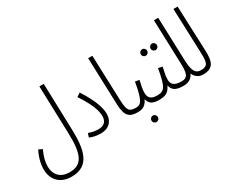

<svg xmlns="http://www.w3.org/2000/svg" viewBox="-122 -1187 2315 1899"><g transform="rotate(-30 1035.5 -237.0)"><path d="M44 26C44 156 127 230 250 230C461 230 490 52 484 -169L468 -704H418L435 -163C443 81 401 182 253 182C155 182 93 124 93 21C93 -31 108 -85 138 -149L96 -170C51 -78 44 -13 44 26Z M589 -21C620 -5 670 4 712 4C821 4 860 -67 860 -136C860 -199 833 -297 733 -452L691 -424C803 -256 811 -180 811 -136C811 -81 782 -44 712 -44C674 -44 637 -52 603 -65Z M1135 5C1162 5 1170 -6 1170 -20C1170 -34 1163 -43 1142 -43C1064 -43 1047 -67 1042 -182L1023 -704H975L994 -161C999 -35 1037 5 1135 5Z M1135 5C1174 5 1223 -1 1256 -74C1268 -20 1303 5 1376 5C1403 5 1411 -6 1411 -20C1411 -34 1404 -43 1383 -43C1304 -43 1286 -81 1286 -131C1286 -169 1296 -210 1308 -264L1261 -273C1226 -72 1198 -43 1142 -43ZM1246 181C1266 181 1282 164 1282 145C1282 124 1266 107 1246 107C1225 107 1209 124 1209 145C1209 164 1225 181 1246 181Z M1594 -440C1614 -440 1630 -457 1630 -476C1630 -497 1614 -514 1594 -514C1573 -514 1557 -497 1557 -476C1557 -457 1573 -440 1594 -440ZM1482 -440C1502 -440 1518 -457 1518 -476C1518 -497 1502 -514 1482 -514C1461 -514 1445 -497 1445 -476C1445 -457 1461 -440 1482 -440ZM1376 5C1445 5 1487 -8 1520 -79C1531 -23 1566 5 1657 5C1684 5 1692 -6 1692 -20C1692 -34 1685 -43 1664 -43C1567 -43 1550 -81 1550 -131C1550 -169 1560 -210 1572 -264L1525 -274C1489 -75 1468 -43 1383 -43Z M1657 5C1718 5 1756 -21 1776 -67C1793 -24 1832 5 1879 5C1904 5 1913 -5 1913 -20C1913 -36 1904 -43 1885 -43C1826 -43 1797 -78 1792 -207L1775 -704H1726L1743 -205C1747 -94 1736 -43 1664 -43Z M1878 5C1999 5 2023 -58 2017 -196L1997 -704H1949L1968 -190C1972 -82 1963 -43 1885 -43Z"/></g></svg>

Font: Noto Sans Arabic UI XCn Lt
Style: Regular
Weight: 300
Width: 2
Designer: Monotype Design Team, Nadine Chahine and Nizar Qandah
Foundry: Monotype Imaging Inc.
Version: Version 2.010